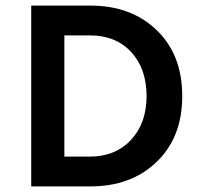

<svg xmlns="http://www.w3.org/2000/svg" viewBox="-20 -669 726 689"><path d="M92 0V-649H303Q451 -649 542 -561Q634 -473 634 -324Q634 -176 542 -88Q451 0 303 0ZM211 -107H303Q395 -107 452 -169Q506 -229 506 -324Q506 -421 452 -481Q396 -542 303 -542H211Z"/></svg>

Font: Karmilla
Style: Bold
Weight: 700
Designer: Jonathan Pinhorn
Version: Version 1.000